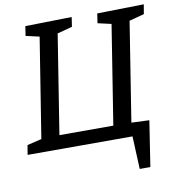

<svg xmlns="http://www.w3.org/2000/svg" viewBox="-94 -784 962 1049"><g transform="rotate(-10 387.0 -259.0)"><path d="M596 182 588 0H6L15 -53L95 -72L183 -625L108 -642L116 -695L374 -700L366 -647L283 -625L196 -76H495L582 -625L507 -642L515 -695L774 -700L765 -647L682 -625L595 -75L694 -71L655 182Z"/></g></svg>

Font: Bitter Medium
Style: Italic
Weight: 500
Italic angle: -9°
Designer: Sol Matas, and Bitter project Authors
Foundry: Sol Matas
Version: Version 2.001